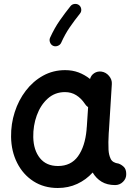

<svg xmlns="http://www.w3.org/2000/svg" viewBox="-20 -896 679 964"><path d="M558.1 33.2Q518.1 33.2 490.2 16.4Q462.4 -0.5 445.3 -29.8Q412.1 6.8 367.7 27.3Q323.2 47.9 270 47.9Q200.7 47.9 148.2 14.2Q95.7 -19.5 66.2 -77.9Q36.6 -136.2 35.6 -209Q34.7 -273.4 54 -333.3Q73.2 -393.1 109.6 -440.7Q146 -488.3 196.3 -516.1Q246.6 -543.9 307.1 -543.9Q343.3 -543.9 374 -532.5Q404.8 -521 432.1 -499.5Q437 -518.1 453.1 -528.6Q469.2 -539.1 489.3 -536.6Q512.2 -533.2 527.6 -514.6Q543 -496.1 541.5 -474.1L527.3 -245.6Q526.9 -236.3 525.9 -227.1Q524.4 -206.5 524.2 -182.6Q523.9 -158.7 524.9 -143.6Q526.4 -117.7 535.9 -98.1Q545.4 -78.6 575.2 -74.7Q589.4 -69.8 601.6 -58.1Q613.8 -46.4 613.8 -22Q614.3 0.5 597.7 16.8Q581.1 33.2 558.1 33.2ZM271 -62.5Q336.4 -62.5 371.6 -111.3Q406.7 -160.2 414.6 -243.7Q415 -247.6 415 -251Q415 -253.9 415.5 -256.3Q416 -258.8 416 -261.2L422.4 -357.9Q411.6 -365.2 405.3 -376Q387.7 -402.3 362.8 -418Q337.9 -433.6 306.2 -433.6Q255.9 -433.6 219.7 -401.1Q183.6 -368.7 164.8 -316.9Q146 -265.1 147 -207.5Q148.4 -142.1 180.4 -102.3Q212.4 -62.5 271 -62.5ZM377 -870.1Q386.7 -862.3 387.9 -849.6Q389.2 -836.9 381.3 -827.6Q354 -793.5 330.6 -759.5Q307.1 -725.6 287.1 -681.2Q282.2 -670.4 270 -665.8Q257.8 -661.1 246.6 -666Q235.8 -670.9 231.2 -683.1Q226.6 -695.3 231.4 -706.5Q253.9 -755.9 280.3 -793.5Q306.6 -831.1 334 -865.2Q341.8 -875 354.7 -876.2Q367.7 -877.4 377 -870.1Z"/></svg>

Font: Mikhak SemiBold
Style: Regular
Weight: 600
Designer: Amin Abedi
Version: Version 3.3